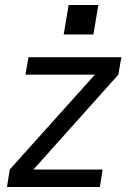

<svg xmlns="http://www.w3.org/2000/svg" viewBox="-20 -749 540 769"><path d="M8 0 19 -70 360 -450H82L94 -520H466L454 -450L114 -70H391L380 0ZM235 -611 255 -729H374L354 -611Z"/></svg>

Font: Iosevka SS04 Oblique
Style: Regular
Weight: 400
Italic angle: -9°
Monospace: yes
Designer: Belleve Invis
Foundry: Belleve Invis
Version: Version 19.0.0; ttfautohint (v1.8.4)